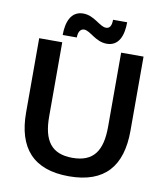

<svg xmlns="http://www.w3.org/2000/svg" viewBox="-90 -886 837 971"><g transform="rotate(10 329.0 -400.5)"><path d="M247.5 -686.7C247.5 -717.5 260 -732.5 277.5 -732.5C309.2 -732.5 343.3 -681.7 401.7 -681.7C464.2 -681.7 485 -739.2 485 -806.7H412.5C412.5 -775 402.5 -760.8 384.2 -760.8C350.8 -760.8 316.7 -811.7 259.2 -811.7C195.8 -811.7 175 -752.5 175 -686.7ZM329.2 11.7C513.3 11.7 596.7 -87.5 596.7 -269.2V-650H481.7V-269.2C481.7 -145.8 439.2 -83.3 330.8 -83.3C222.5 -83.3 179.2 -145.8 179.2 -269.2V-650H60.8V-269.2C60.8 -87.5 145.8 11.7 329.2 11.7Z"/></g></svg>

Font: Familjen Grotesk Medium
Style: Regular
Weight: 500
Designer: Anders Wikstroem, Jonas Baeckman, Matilda Gysing, Kristian Moeller
Foundry: Familjen STHLM AB
Version: Version 2.000